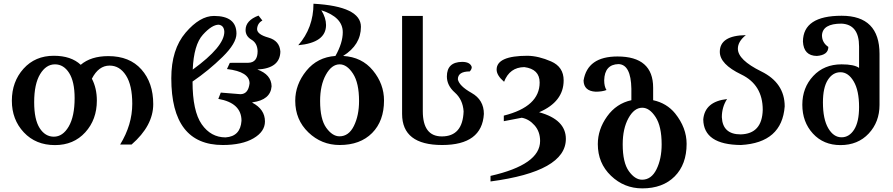

<svg xmlns="http://www.w3.org/2000/svg" viewBox="-20 -790 4925 1059"><path d="M276.9 -36.1Q326.2 -36.1 358.9 -92Q391.6 -147.9 391.6 -249Q391.6 -339.8 361.3 -387.5Q331.1 -435.1 283.2 -435.1Q233.9 -435.1 201.2 -380.9Q168.5 -326.7 168.5 -226.1Q168.5 -130.9 198.7 -83.5Q229 -36.1 276.9 -36.1ZM283.2 10.3Q177.2 10.3 111.3 -60.1Q45.4 -130.4 45.4 -234.4Q45.4 -339.4 109.6 -410.9Q173.8 -482.4 276.9 -482.4Q372.1 -482.4 425.3 -432.6Q481.4 -480.5 577.6 -480.5Q694.8 -480.5 760 -407Q825.2 -333.5 825.2 -215.8Q825.2 -96.7 705.6 7.3H642.6Q709.5 -102.1 709.5 -217.3Q709.5 -319.8 674.8 -374Q640.1 -428.2 584.5 -428.2Q523.9 -428.2 486.8 -356Q514.2 -303.2 514.2 -235.4Q514.2 -130.4 450.2 -60.1Q386.2 10.3 283.2 10.3Z M1208.5 9.8Q924.8 9.8 924.8 -358.4Q924.8 -517.6 1003.7 -609.9Q1082.5 -702.1 1160.2 -702.1Q1284.2 -702.1 1284.2 -604.5Q1284.2 -551.3 1207.8 -476.3Q1131.3 -401.4 1042 -340.3Q1042 -177.2 1092.5 -104.7Q1143.1 -32.2 1224.1 -32.2Q1306.2 -37.6 1312 -124Q1312 -222.2 1184.1 -244.6L1197.8 -279.3L1306.2 -270.5Q1349.6 -271 1356.4 -330.1Q1356.4 -394.5 1231.9 -409.2L1247.6 -443.4L1351.1 -443.8Q1400.9 -445.8 1400.9 -507.8Q1399.4 -552.2 1366.9 -571.3Q1334.5 -590.3 1334.5 -624.5Q1334.5 -677.2 1405.8 -704.1L1427.2 -676.8Q1399.9 -662.1 1397.9 -629.9Q1397.9 -600.1 1460.2 -582.8Q1522.5 -565.4 1526.4 -505.4Q1524.4 -412.6 1399.4 -406.7Q1476.6 -378.9 1478 -314Q1472.2 -238.8 1372.1 -225.6L1371.6 -223.6Q1441.4 -187 1441.4 -120.1Q1441.4 -64 1378.2 -27.1Q1314.9 9.8 1208.5 9.8ZM1043 -406.2Q1217.3 -532.7 1217.3 -614.7Q1215.8 -649.4 1186.5 -653.8Q1148.9 -653.8 1098.9 -598.4Q1048.8 -543 1043 -406.2Z M1852.5 -38.1Q1903.8 -38.1 1932.1 -95.7Q1960.4 -153.3 1960.4 -232.9Q1960.4 -332.5 1927 -383.8Q1893.6 -435.1 1853.5 -435.1Q1809.1 -435.1 1777.3 -377.4Q1745.6 -319.8 1745.6 -232.9Q1745.6 -132.3 1779.5 -85.2Q1813.5 -38.1 1852.5 -38.1ZM1853.5 9.8Q1753.4 9.8 1680.9 -59.8Q1608.4 -129.4 1608.4 -234.4Q1608.4 -323.7 1669.4 -399.2Q1730.5 -474.6 1830.1 -481.4Q1870.6 -553.2 1870.6 -612.3Q1870.6 -695.3 1752.4 -733.4Q1778.3 -691.4 1778.3 -651.9Q1778.3 -554.7 1625 -540.5Q1709 -636.7 1709 -769.5Q1970.7 -754.9 1970.7 -642.1Q1970.7 -542.5 1872.6 -481.4Q1976.1 -475.6 2037.1 -401.1Q2098.1 -326.7 2098.1 -235.8Q2098.1 -122.6 2032.5 -56.4Q1966.8 9.8 1853.5 9.8Z M2418.5 9.8Q2197.8 9.8 2197.8 -161.6V-702.1H2312V-176.8Q2312 -37.6 2417 -37.6Q2532.2 -37.6 2537.1 -175.8Q2532.7 -240.7 2488.8 -279.5Q2444.8 -318.4 2444.8 -368.2Q2444.8 -447.8 2528.8 -448.7Q2573.2 -448.7 2582 -420.4Q2582 -407.2 2570.8 -396Q2505.4 -396 2505.4 -352.5Q2512.7 -315.9 2580.8 -277.6Q2648.9 -239.3 2648.9 -161.6Q2638.7 9.8 2418.5 9.8Z M2685.5 210.9V180.2Q2959 118.2 2959 -12.2Q2959 -64 2928.5 -98.6Q2897.9 -133.3 2857.9 -140.6L2758.8 -121.6V-152.3Q2956.5 -201.7 2956.5 -335Q2956.5 -408.7 2872.1 -419.9Q2791 -418.9 2760.3 -338.9Q2719.2 -374 2719.2 -406.2Q2719.2 -482.4 2890.1 -482.4Q2950.7 -481.4 3019.8 -451.2Q3088.9 -420.9 3088.9 -346.7Q3088.9 -229 2953.6 -170.9Q3101.1 -130.4 3101.1 -23.9Q3101.1 155.8 2685.5 210.9Z M3521.5 201.2Q3572.8 201.2 3601.1 143.6Q3629.4 85.9 3629.4 6.3Q3629.4 -93.3 3595.9 -144.5Q3562.5 -195.8 3522.5 -195.8Q3478 -195.8 3446.3 -138.2Q3414.6 -80.6 3414.6 6.3Q3414.6 106.9 3448.5 154.1Q3482.4 201.2 3521.5 201.2ZM3522.5 249Q3422.4 249 3349.9 179.4Q3277.3 109.9 3277.3 4.9Q3277.3 -76.2 3328.4 -147.7Q3379.4 -219.2 3462.4 -237.3V-300.8Q3460 -434.1 3391.6 -436.5Q3314.9 -434.6 3312.5 -347.7Q3312.5 -312.5 3325.2 -293.5Q3301.3 -284.2 3265.6 -284.2Q3200.2 -287.6 3198.7 -345.7Q3220.2 -478.5 3385.7 -478.5Q3582.5 -478.5 3582.5 -306.2V-237.3Q3657.2 -221.2 3703.6 -164.6Q3767.1 -85.4 3767.1 3.4Q3767.1 116.7 3701.4 182.9Q3635.7 249 3522.5 249Z M4066.9 9.8Q3860.8 8.3 3858.9 -131.3Q3867.7 -230 3990.2 -243.7Q3961.4 -199.2 3961.4 -143.6Q3965.8 -48.8 4065.4 -48.8Q4183.6 -51.8 4187 -184.1Q4187 -322.3 4068.6 -379.2Q3950.2 -436 3950.2 -503.9Q3950.2 -594.2 4093.8 -596.2Q4049.8 -561 4049.8 -521.5Q4049.8 -459.5 4179 -396Q4308.1 -332.5 4308.1 -203.1Q4293 -2.9 4066.9 9.8Z M4621.6 -32.7Q4664.1 -32.7 4691.2 -75.4Q4718.3 -118.2 4718.3 -199.7Q4718.3 -291 4688.5 -341.3Q4658.7 -391.6 4615.7 -391.6Q4573.2 -391.6 4546.1 -349.4Q4519 -307.1 4519 -225.1Q4519 -132.8 4548.3 -82.8Q4577.6 -32.7 4621.6 -32.7ZM4615.7 10.3Q4522 10.3 4463.6 -53.5Q4405.3 -117.2 4405.3 -212.4Q4405.3 -306.2 4465.3 -370.6Q4525.4 -435.1 4621.6 -435.1Q4690.9 -435.1 4718.3 -415.5V-533.2Q4718.3 -655.3 4621.1 -659.7Q4517.6 -659.7 4513.7 -595.7Q4513.7 -554.7 4548.8 -531.2Q4548.8 -486.3 4485.4 -481.4Q4412.6 -482.4 4408.7 -561Q4409.7 -703.1 4622.1 -703.1Q4831.1 -703.1 4831.1 -492.7V-211.4Q4831.1 -117.2 4771.5 -53.5Q4711.9 10.3 4615.7 10.3Z"/></svg>

Font: Kelvinch
Style: Bold
Weight: 700
Designer: Paul James Miller
Foundry: High-Logic / Made with FontCreator
Version: Version 3.501;March 28, 2021;FontCreator 13.0.0.2683 64-bit